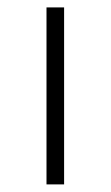

<svg xmlns="http://www.w3.org/2000/svg" viewBox="-20 -485 291 505"><path d="M102.3 0V-465.5H148.6V0Z"/></svg>

Font: Spartan Light
Style: Regular
Weight: 300
Designer: Matt Bailey, Mirko Velimirovic
Foundry: Matt Bailey
Version: Version 1.005